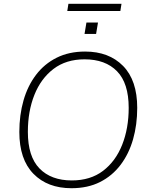

<svg xmlns="http://www.w3.org/2000/svg" viewBox="-20 -985 791 1013"><path d="M357 8Q231 8 156.5 -68Q82 -144 82 -289Q82 -378 104 -455Q126 -532 170 -590Q214 -648 279 -680.5Q344 -713 429 -713Q555 -713 629.5 -637Q704 -561 704 -416Q704 -327 682 -250Q660 -173 616 -115Q572 -57 507.5 -24.5Q443 8 357 8ZM359 -33Q457 -33 523.5 -83.5Q590 -134 624.5 -221Q659 -308 659 -416Q659 -546 597.5 -609Q536 -672 426 -672Q329 -672 262.5 -621.5Q196 -571 161.5 -484.5Q127 -398 127 -289Q127 -159 188.5 -96Q250 -33 359 -33ZM335 -927 341 -965H621L615 -927ZM426 -806 436 -866H497L487 -806Z"/></svg>

Font: Nunito Sans ExtraLight
Style: Italic
Weight: 200
Italic angle: -9°
Designer: Vernon Adams
Foundry: Vernon Adams
Version: Version 3.006; ttfautohint (v1.8.3)